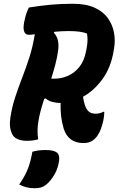

<svg xmlns="http://www.w3.org/2000/svg" viewBox="-20 -740 640 1020"><path d="M183 0Q170 4 154.5 6Q139 8 124 8Q63 8 45 -27Q27 -62 35 -115Q44 -173 61 -224.5Q78 -276 98 -327.5Q118 -379 136 -435Q154 -491 165 -558Q155 -557 147.5 -556Q140 -555 135 -555Q90 -555 113 -643Q117 -660 122 -673.5Q127 -687 133 -700Q195 -710 249.5 -715Q304 -720 367 -720Q438 -720 484 -698.5Q530 -677 554.5 -641.5Q579 -606 586 -564.5Q593 -523 586 -483L584 -471Q569 -380 523.5 -318.5Q478 -257 421 -226Q424 -206 429 -188Q437 -160 451 -148Q465 -136 487 -136Q511 -136 528 -146H534Q534 -117 525 -84Q518 -56 508 -36.5Q498 -17 485 -4Q461 20 424 20Q342 20 318 -58Q308 -92 304.5 -124Q301 -156 302 -193Q300 -193 298 -193Q281 -193 259 -198.5Q237 -204 223 -217L215 -215Q205 -185 197 -155.5Q189 -126 184 -96Q180 -73 179.5 -48Q179 -23 183 0ZM289 -473Q284 -435 274 -397.5Q264 -360 252 -322Q259 -322 270 -322Q305 -322 339.5 -336.5Q374 -351 400.5 -383Q427 -415 437 -467L440 -483Q445 -508 445 -527.5Q445 -547 442 -562Q409 -575 345 -575Q326 -575 306.5 -574Q287 -573 269 -571L266 -566Q297 -534 289 -473ZM152 66Q184 57 221 57Q265 57 281.5 70Q298 83 294 113Q289 153 269.5 187Q250 221 224 242Q211 252 197.5 256Q184 260 163 260Q139 260 118.5 254.5Q98 249 82 240Q109 202 125.5 163Q142 124 152 66Z"/></svg>

Font: Recursive Mn Csl St XBd
Style: Italic
Weight: 800
Italic angle: -15°
Monospace: yes
Version: Version 1.079;hotconv 1.0.112;makeotfexe 2.5.65598; ttfautoh